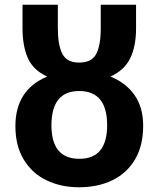

<svg xmlns="http://www.w3.org/2000/svg" viewBox="-20 -780 669 810"><path d="M313 10Q237 10 176 -19.5Q115 -49 80 -107Q45 -165 45 -248Q45 -401 179 -457Q120 -484 97.5 -535Q75 -586 75 -661V-760H224V-661Q224 -590 243 -553Q262 -516 314 -516Q367 -516 386 -552.5Q405 -589 405 -660V-760H554V-660Q554 -585 529.5 -534.5Q505 -484 446 -457Q511 -431 547.5 -379Q584 -327 584 -250Q584 -166 550 -108Q516 -50 455 -20Q394 10 313 10ZM315 -110Q432 -110 432 -252Q432 -396 314 -396Q197 -396 197 -251Q197 -110 315 -110Z"/></svg>

Font: Noto IKEA Simplified Chinese
Style: Bold
Weight: 700
Designer: Monotype Design Team
Foundry: Monotype Imaging Inc.
Version: Version 1.100